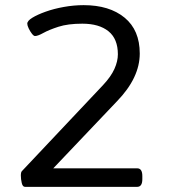

<svg xmlns="http://www.w3.org/2000/svg" viewBox="-20 -726 682 746"><path d="M77 0Q68 0 64.5 -15Q61 -30 61 -44Q61 -57 65 -61L380 -395Q411 -428 424.5 -458Q438 -488 438 -515Q438 -575 401.5 -604.5Q365 -634 300 -634Q244 -634 207 -622Q170 -610 148.5 -598Q127 -586 116 -586Q111 -586 104 -595Q97 -604 91.5 -615.5Q86 -627 86 -634Q86 -645 105.5 -657Q125 -669 157 -680.5Q189 -692 228 -699Q267 -706 305 -706Q405 -706 464 -657.5Q523 -609 523 -518Q523 -424 435 -333L187 -72H513Q533 -72 533 -42V-30Q533 0 513 0Z"/></svg>

Font: Asap Expanded
Style: Regular
Weight: 400
Width: 7
Designer: Pablo Cosgaya
Foundry: Omnibus-Type
Version: Version 3.001; ttfautohint (v1.8.4.7-5d5b)